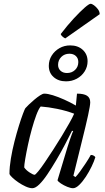

<svg xmlns="http://www.w3.org/2000/svg" viewBox="-20 -995 554 1015"><path d="M151 0Q136 0 116 -9Q96 -18 77 -31Q58 -44 45 -56.5Q32 -69 30 -75Q30 -112 37.5 -157Q45 -202 56.5 -247Q68 -292 80 -330.5Q92 -369 101.5 -394Q111 -419 114 -423Q120 -430 133 -442.5Q146 -455 162 -468.5Q178 -482 192 -491Q206 -500 214 -500Q232 -500 259.5 -491.5Q287 -483 319.5 -468.5Q352 -454 381 -437L387 -500Q423 -500 440 -489Q457 -478 457 -454Q457 -438 445.5 -385Q434 -332 413.5 -250.5Q393 -169 368 -66L379 -59Q389 -69 403.5 -89Q418 -109 433.5 -132.5Q449 -156 460 -176Q469 -176 475.5 -172Q482 -168 484 -164Q478 -143 464.5 -115Q451 -87 434 -61Q417 -35 399 -17.5Q381 0 366 0Q354 0 335.5 -7.5Q317 -15 302 -25Q287 -35 284 -42L337 -218Q343 -238 349 -255Q355 -272 359.5 -284.5Q364 -297 367 -301L361 -304Q344 -270 322.5 -229Q301 -188 277 -147.5Q253 -107 230.5 -73.5Q208 -40 187.5 -20Q167 0 151 0ZM163 -71Q167 -71 182 -89Q197 -107 217.5 -137.5Q238 -168 261.5 -204Q285 -240 307 -276.5Q329 -313 346.5 -344Q364 -375 372 -394Q329 -410 282.5 -419.5Q236 -429 195 -432Q184 -419 172 -387Q160 -355 148.5 -313.5Q137 -272 128 -230Q119 -188 113.5 -155.5Q108 -123 108 -110Q117 -96 136 -83.5Q155 -71 163 -71ZM329 -565Q289 -565 263.5 -587.5Q238 -610 238 -647Q238 -677 253.5 -701.5Q269 -726 294.5 -740.5Q320 -755 351 -755Q392 -755 417.5 -731.5Q443 -708 443 -671Q443 -642 427.5 -617.5Q412 -593 386 -579Q360 -565 329 -565ZM334 -609Q360 -609 377 -625.5Q394 -642 394 -667Q394 -687 381 -699Q368 -711 347 -711Q321 -711 304 -694Q287 -677 287 -652Q287 -633 300 -621Q313 -609 334 -609ZM325 -792Q318 -795 310 -802Q302 -809 301 -815Q337 -862 370.5 -898Q404 -934 427.5 -954.5Q451 -975 459 -975Q466 -975 477 -967Q488 -959 497.5 -946.5Q507 -934 507 -920Z"/></svg>

Font: Texturina Medium 12pt Light
Style: Italic
Weight: 300
Italic angle: -11°
Version: Version 1.002